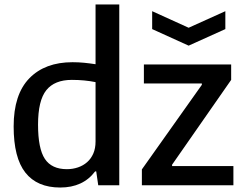

<svg xmlns="http://www.w3.org/2000/svg" viewBox="-20 -828 1097 858"><path d="M660 -778 823 -704 987 -778V-698L823 -624L660 -698ZM614 -71 882 -449V-455H623V-540H1013V-471L749 -92V-86H1023V0H614ZM249 10Q146 10 93.5 -56.5Q41 -123 41 -263Q41 -406 111 -478Q181 -550 304 -550Q331 -550 356 -547.5Q381 -545 407 -541V-808H513V0H419L410 -62H405Q351 10 249 10ZM279 -72Q305 -72 328.5 -80Q352 -88 369.5 -103.5Q387 -119 397 -142Q407 -165 407 -196V-461Q382 -466 356 -468.5Q330 -471 301 -471Q224 -471 187 -425Q150 -379 150 -271Q150 -164 180.5 -118Q211 -72 279 -72Z"/></svg>

Font: Encode Sans Narrow
Style: Medium
Weight: 500
Designer: Pablo Impallari, Andres Torresi
Foundry: Pablo Impallari, Andres Torresi
Version: Version 1.000; ttfautohint (v1.00) -l 8 -r 50 -G 200 -x 14 -